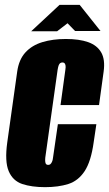

<svg xmlns="http://www.w3.org/2000/svg" viewBox="-20 -761 450 793"><path d="M166 12Q111 12 72 -1Q33 -14 16 -54Q-1 -94 10 -173L51 -465Q58 -515 85 -544.5Q112 -574 155 -587Q198 -600 252 -600Q307 -600 344 -587Q381 -574 398 -544.5Q415 -515 408 -465L389 -327H230L250 -473Q252 -485 250.5 -491.5Q249 -498 246 -500.5Q243 -503 238 -503Q233 -503 229 -500.5Q225 -498 222.5 -491.5Q220 -485 218 -473L167 -110Q166 -99 167 -92Q168 -85 171 -82.5Q174 -80 179 -80Q184 -80 187.5 -82.5Q191 -85 194.5 -92Q198 -99 199 -110L219 -248H378L367 -174Q356 -94 329.5 -54Q303 -14 262 -1Q221 12 166 12ZM109 -632 226 -741H309L395 -633H290L259 -665L216 -632Z"/></svg>

Font: Alumni Sans Black
Style: Italic
Weight: 900
Italic angle: -8°
Version: Version 1.016